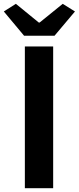

<svg xmlns="http://www.w3.org/2000/svg" viewBox="-39 -984 412 1004"><path d="M91 0V-741H239V0ZM87 -797 -19 -924 44 -964 164 -866H168L289 -964L353 -924L246 -797Z"/></svg>

Font: Source Han Sans TC
Style: Bold
Weight: 700
Designer: Ryoko NISHIZUKA Ë•øÂ°öÊ∂ºÂ≠ê (kana, bopomofo & ideographs); Paul D. Hunt (Latin, Greek & Cyrillic); Sandoll Communicatio
Foundry: Adobe
Version: Version 2.004;hotconv 1.0.118;makeotfexe 2.5.65603